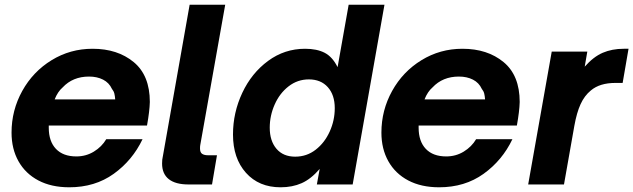

<svg xmlns="http://www.w3.org/2000/svg" viewBox="-20 -783 2688 815"><path d="M29 -220Q29 -315 74.5 -397Q120 -479 199 -527.5Q278 -576 373 -576Q479 -576 547.5 -519.5Q616 -463 616 -350Q615 -311 604 -250H187V-241Q187 -183 217.5 -151Q248 -119 304 -119Q345 -119 378.5 -139.5Q412 -160 431 -192H585Q542 -102 462.5 -45Q383 12 274 12Q198 12 143 -17Q88 -46 58.5 -98.5Q29 -151 29 -220ZM469 -361Q468 -375 465.5 -385.5Q463 -396 455 -406Q443 -432 417.5 -445Q392 -458 358 -458Q289 -458 246 -412Q225 -394 212 -361Z M780 0Q725 0 696.5 -22.5Q668 -45 668 -89Q668 -107 671 -118L785 -763H936L830 -167Q829 -162 829 -153Q829 -136 838 -130Q847 -124 862 -124H901L880 0Z M969 -212Q969 -305 1008.5 -389Q1048 -473 1118 -524.5Q1188 -576 1275 -576Q1325 -576 1358 -559Q1391 -542 1413 -498L1460 -763H1612L1477 0H1325L1337 -66Q1300 -23 1260.5 -5.5Q1221 12 1171 12Q1079 12 1024 -49.5Q969 -111 969 -212ZM1401 -324Q1401 -380 1371.5 -413Q1342 -446 1291 -446Q1243 -446 1205 -416.5Q1167 -387 1146 -339.5Q1125 -292 1125 -241Q1125 -185 1153.5 -151.5Q1182 -118 1233 -118Q1282 -118 1320 -147.5Q1358 -177 1379.5 -224.5Q1401 -272 1401 -324Z M1599 -220Q1599 -315 1644.5 -397Q1690 -479 1769 -527.5Q1848 -576 1943 -576Q2049 -576 2117.5 -519.5Q2186 -463 2186 -350Q2185 -311 2174 -250H1757V-241Q1757 -183 1787.5 -151Q1818 -119 1874 -119Q1915 -119 1948.5 -139.5Q1982 -160 2001 -192H2155Q2112 -102 2032.5 -45Q1953 12 1844 12Q1768 12 1713 -17Q1658 -46 1628.5 -98.5Q1599 -151 1599 -220ZM2039 -361Q2038 -375 2035.5 -385.5Q2033 -396 2025 -406Q2013 -432 1987.5 -445Q1962 -458 1928 -458Q1859 -458 1816 -412Q1795 -394 1782 -361Z M2222 0 2322 -564H2473L2462 -500Q2499 -542 2538.5 -559Q2578 -576 2628 -576H2648L2623 -431H2592Q2526 -431 2488 -399Q2461 -377 2444.5 -341Q2428 -305 2418 -249L2374 0Z"/></svg>

Font: Open Sauce One ExtraBold Italic
Style: Regular
Weight: 800
Italic angle: -10°
Designer: Alfredo Marco Pradil
Foundry: Creative Sauce Fz LLC
Version: Version 1.477